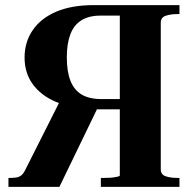

<svg xmlns="http://www.w3.org/2000/svg" viewBox="-20 -730 751 750"><path d="M364 -314 212 0H13V-35H17Q31 -35 42.5 -36.5Q54 -38 62.5 -44.5Q71 -51 78 -65L216 -339ZM448 -45V-669H372Q328 -669 298.5 -651Q269 -633 255 -596.5Q241 -560 241 -506Q241 -451 255 -415Q269 -379 298.5 -361Q328 -343 376 -343H476V-303H341L333 -304Q255 -308 197.5 -332.5Q140 -357 108 -401Q76 -445 76 -505Q76 -566 108 -612.5Q140 -659 200 -684.5Q260 -710 346 -710H681V-675H673Q647 -675 627.5 -668.5Q608 -662 608 -641V-69Q608 -48 627 -41.5Q646 -35 673 -35H681V0H374V-35H384Q395 -35 406.5 -35.5Q418 -36 427 -37.5Q436 -39 442 -40.5Q448 -42 448 -45Z"/></svg>

Font: Roboto Serif 144pt SemiBold
Style: Regular
Weight: 600
Version: Version 1.008